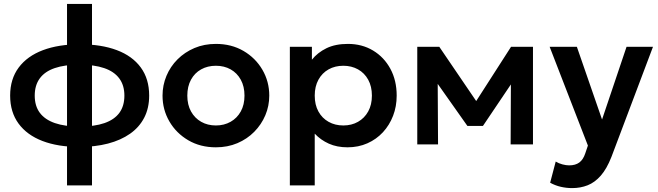

<svg xmlns="http://www.w3.org/2000/svg" viewBox="-20 -740 3374 984"><path d="M323.5 210V-720H451.5V210ZM386 13Q277 13 197.5 -17.5Q118 -48 75 -106.8Q32 -165.5 32 -250Q32 -335 75.8 -393.8Q119.5 -452.5 199.8 -482.8Q280 -513 389.5 -513Q499 -513 578.8 -483Q658.5 -453 701.5 -394.2Q744.5 -335.5 744.5 -250Q744.5 -186 719.2 -137Q694 -88 646.8 -54.8Q599.5 -21.5 533.5 -4.2Q467.5 13 386 13ZM388.5 -91.5Q464.5 -91.5 515.5 -109.2Q566.5 -127 592 -162Q617.5 -197 617.5 -250Q617.5 -303 591.2 -338.2Q565 -373.5 513.8 -391Q462.5 -408.5 387 -408.5Q311.5 -408.5 260.5 -391Q209.5 -373.5 183.8 -338.2Q158 -303 158 -250Q158 -197 184 -162Q210 -127 261.2 -109.2Q312.5 -91.5 388.5 -91.5Z M1086.5 15Q1006.5 15 944.8 -21.2Q883 -57.5 848 -117.8Q813 -178 813 -250Q813 -303 833 -351Q853 -399 889.8 -435.8Q926.5 -472.5 976.5 -493.8Q1026.5 -515 1086.5 -515Q1166 -515 1227.8 -479Q1289.5 -443 1324.8 -382.5Q1360 -322 1360 -250Q1360 -197 1339.8 -149.2Q1319.5 -101.5 1283 -64.5Q1246.5 -27.5 1196.5 -6.2Q1146.5 15 1086.5 15ZM1086.5 -97Q1128.5 -97 1161.8 -115.8Q1195 -134.5 1214 -168.8Q1233 -203 1233 -250Q1233 -297 1214 -331.5Q1195 -366 1162 -384.5Q1129 -403 1086.5 -403Q1044 -403 1010.8 -384.5Q977.5 -366 958.8 -331.5Q940 -297 940 -250Q940 -203 959 -168.8Q978 -134.5 1011 -115.8Q1044 -97 1086.5 -97Z M1465.5 210V-500H1578.5V-434Q1607.5 -470.5 1653 -492.8Q1698.5 -515 1763 -515Q1835.5 -515 1892 -481Q1948.5 -447 1980.8 -387.2Q2013 -327.5 2013 -250Q2013 -194.5 1994.5 -146.5Q1976 -98.5 1942.5 -62.2Q1909 -26 1862.8 -5.5Q1816.5 15 1761 15Q1707 15 1665.2 -3.8Q1623.5 -22.5 1593 -55V210ZM1739.5 -97Q1782 -97 1815 -115.8Q1848 -134.5 1867 -168.8Q1886 -203 1886 -250Q1886 -297 1867 -331.5Q1848 -366 1814.8 -384.5Q1781.5 -403 1739.5 -403Q1697 -403 1664 -384.5Q1631 -366 1612 -331.5Q1593 -297 1593 -250Q1593 -203 1611.8 -168.8Q1630.5 -134.5 1663.8 -115.8Q1697 -97 1739.5 -97Z M2118.5 0V-500H2228.5H2231.5L2448.5 -181L2393.5 -180L2599 -500H2711.5V0H2597L2598.5 -354L2623 -344L2455 -94.5H2375.5L2199 -344.5L2223 -354.5L2225 0Z M2912.5 224Q2883 224 2854.5 217.5Q2826 211 2799.5 196.5L2828 88Q2843.5 97.5 2862.5 102.5Q2881.5 107.5 2897 107.5Q2929 107.5 2949 92.8Q2969 78 2979.5 46L2993 6L2797 -500H2936.5L3065.5 -127.5L3191 -500H3326.5L3113.5 64.5Q3089.5 125.5 3059 160.2Q3028.5 195 2991.8 209.5Q2955 224 2912.5 224Z"/></svg>

Font: Geologica Medium
Style: Regular
Weight: 500
Designer: Sindre Bremnes, Frode Helland
Foundry: Monokrom Skriftforlag AS
Version: Version 1.010;gftools[0.9.28]